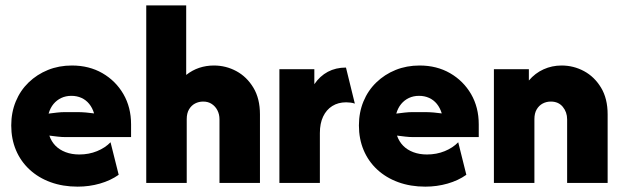

<svg xmlns="http://www.w3.org/2000/svg" viewBox="-20 -687 2335 721"><path d="M271.5 13.9Q216 13.9 170.1 -2.8Q124.3 -19.4 91 -50.3Q57.6 -81.2 39.9 -123.3Q22.2 -165.3 22.2 -216Q22.2 -264.6 39.2 -305.9Q56.2 -347.2 87.5 -377.4Q118.8 -407.6 160.1 -424.3Q201.4 -441 250 -441Q314.6 -441 364.6 -412.2Q414.6 -383.3 443.4 -333.7Q472.2 -284 472.2 -220.1V-172.2H226.4Q211.8 -172.2 196.5 -174Q181.2 -175.7 165.3 -177.8Q172.9 -155.6 188.2 -139.9Q203.5 -124.3 226.4 -115.6Q249.3 -106.9 277.8 -106.9Q313.9 -106.9 344.4 -119.4Q375 -131.9 395.1 -152.8L425.7 -30.6Q395.1 -9 355.2 2.4Q315.3 13.9 271.5 13.9ZM162.5 -260.4Q177.8 -262.5 193.8 -264.2Q209.7 -266 223.6 -266H270.1Q285.4 -266 302.4 -264.6Q319.4 -263.2 333.3 -261.1Q327.1 -281.9 314.9 -296.9Q302.8 -311.8 285.8 -319.4Q268.8 -327.1 247.9 -327.1Q227.1 -327.1 210.1 -319.1Q193.1 -311.1 180.9 -296.5Q168.8 -281.9 162.5 -260.4Z M529.2 0V-666.7H679.2V-405.6Q702.1 -423.6 728.1 -432.3Q754.2 -441 783.3 -441Q828.5 -441 867.7 -419.8Q906.9 -398.6 931.6 -357.6Q956.2 -316.7 956.2 -257.6V0H804.2V-238.9Q804.2 -257.6 796.5 -272.6Q788.9 -287.5 775.3 -296.5Q761.8 -305.6 743.1 -305.6Q726.4 -305.6 712.5 -298.3Q698.6 -291 689.9 -276.4Q681.2 -261.8 681.2 -239.6V0Z M1029.2 0V-427.1H1160.4V-370.8Q1181.2 -401.4 1211.1 -417.4Q1241 -433.3 1279.2 -433.3L1312.5 -297.9Q1304.9 -300.7 1296.5 -301.7Q1288.2 -302.8 1279.9 -302.8Q1250 -302.8 1227.8 -288.9Q1205.6 -275 1193.4 -249.3Q1181.2 -223.6 1181.2 -187.5V0Z M1577.1 13.9Q1521.5 13.9 1475.7 -2.8Q1429.9 -19.4 1396.5 -50.3Q1363.2 -81.2 1345.5 -123.3Q1327.8 -165.3 1327.8 -216Q1327.8 -264.6 1344.8 -305.9Q1361.8 -347.2 1393.1 -377.4Q1424.3 -407.6 1465.6 -424.3Q1506.9 -441 1555.6 -441Q1620.1 -441 1670.1 -412.2Q1720.1 -383.3 1749 -333.7Q1777.8 -284 1777.8 -220.1V-172.2H1531.9Q1517.4 -172.2 1502.1 -174Q1486.8 -175.7 1470.8 -177.8Q1478.5 -155.6 1493.8 -139.9Q1509 -124.3 1531.9 -115.6Q1554.9 -106.9 1583.3 -106.9Q1619.4 -106.9 1650 -119.4Q1680.6 -131.9 1700.7 -152.8L1731.2 -30.6Q1700.7 -9 1660.8 2.4Q1620.8 13.9 1577.1 13.9ZM1468.1 -260.4Q1483.3 -262.5 1499.3 -264.2Q1515.3 -266 1529.2 -266H1575.7Q1591 -266 1608 -264.6Q1625 -263.2 1638.9 -261.1Q1632.6 -281.9 1620.5 -296.9Q1608.3 -311.8 1591.3 -319.4Q1574.3 -327.1 1553.5 -327.1Q1532.6 -327.1 1515.6 -319.1Q1498.6 -311.1 1486.5 -296.5Q1474.3 -281.9 1468.1 -260.4Z M1834.7 0V-427.1H1966V-384.7Q1989.6 -412.5 2021.2 -426.7Q2052.8 -441 2088.9 -441Q2134 -441 2173.3 -419.8Q2212.5 -398.6 2237.2 -357.6Q2261.8 -316.7 2261.8 -257.6V0H2109.7V-238.9Q2109.7 -266 2093.4 -285.8Q2077.1 -305.6 2048.6 -305.6Q2031.9 -305.6 2018.1 -298.3Q2004.2 -291 1995.5 -276.4Q1986.8 -261.8 1986.8 -239.6V0Z"/></svg>

Font: Afacad Flux ExtraBold
Style: Regular
Weight: 800
Designer: Kristian Moeller
Foundry: Dicotype
Version: Version 1.100